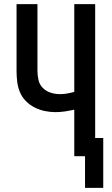

<svg xmlns="http://www.w3.org/2000/svg" viewBox="-20 -755 540 928"><path d="M479 153H391V0H339V-225Q317 -220 294 -216.5Q271 -213 248 -213Q222 -213 196 -218.5Q170 -224 146.5 -236Q123 -248 104.5 -267Q86 -286 76 -310.5Q66 -335 63 -361Q60 -387 60 -413V-735H161V-413Q161 -391 166 -368.5Q171 -346 187 -330Q203 -314 225 -307Q247 -300 270 -300Q287 -300 304.5 -303Q322 -306 339 -311V-735H440V-88H479Z"/></svg>

Font: Iosevka Custom Semibold
Style: Regular
Weight: 600
Designer: Belleve Invis
Foundry: Belleve Invis
Version: Version 27.0.2; ttfautohint (v1.8.4)